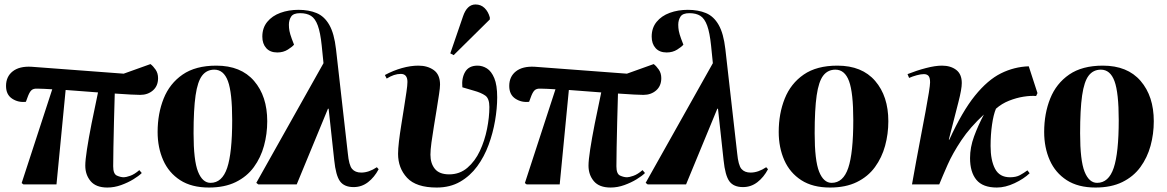

<svg xmlns="http://www.w3.org/2000/svg" viewBox="-20 -826 5229 860"><path d="M461 14Q410 14 386 -14.5Q362 -43 362 -84Q362 -108 369.5 -157Q377 -206 390 -272Q403 -338 419 -412Q384 -415 346.5 -417.5Q309 -420 274 -423L233 0H85L77 -6L214 -426Q196 -427 179 -428Q162 -429 147 -429Q129 -430 120 -421Q111 -412 103 -389L96 -370Q62 -366 34.5 -384Q7 -402 7 -441Q7 -483 37 -506.5Q67 -530 121 -527L534 -496L654 -539Q666 -530 677 -514Q688 -498 688 -476Q688 -441 665 -421Q642 -401 608 -401Q597 -401 566 -402.5Q535 -404 494 -407Q492 -343 490.5 -280Q489 -217 488 -165Q487 -113 487 -81Q487 -47 503.5 -39.5Q520 -32 535 -32Q544 -32 563 -38.5Q582 -45 604 -64L615 -51Q602 -38 577.5 -23Q553 -8 522.5 3Q492 14 461 14Z M916 14Q838 14 787 -19Q736 -52 711 -108.5Q686 -165 686 -235Q686 -317 713 -384.5Q740 -452 798 -492Q856 -532 949 -532Q1059 -532 1118 -463.5Q1177 -395 1177 -283Q1177 -226 1162.5 -173Q1148 -120 1117 -77.5Q1086 -35 1036 -10.5Q986 14 916 14ZM923 -7Q975 -7 997.5 -74Q1020 -141 1020 -288Q1020 -411 1001 -462.5Q982 -514 940 -514Q906 -514 885.5 -487.5Q865 -461 856 -398.5Q847 -336 847 -229Q847 -107 867 -57Q887 -7 923 -7Z M1564 12Q1522 12 1503 -14Q1484 -40 1477 -109L1452 -339H1449L1309 0H1137L1128 -7L1429 -543L1421 -622Q1415 -680 1403.5 -711.5Q1392 -743 1373 -755Q1354 -767 1324 -767Q1294 -767 1284 -751.5Q1274 -736 1274 -715Q1274 -701 1276.5 -687.5Q1279 -674 1287 -652L1297 -626Q1290 -617 1269.5 -604Q1249 -591 1222 -591Q1190 -591 1172.5 -610.5Q1155 -630 1155 -662Q1155 -701 1177 -728Q1199 -755 1236 -768.5Q1273 -782 1317 -782Q1363 -782 1398 -767.5Q1433 -753 1455 -714.5Q1477 -676 1485 -606L1538 -139Q1543 -86 1557 -69.5Q1571 -53 1598 -53Q1615 -53 1632.5 -59Q1650 -65 1668 -77L1676 -68Q1657 -32 1628.5 -10Q1600 12 1564 12Z M1936 14Q1844 14 1803.5 -29.5Q1763 -73 1763 -137Q1763 -159 1767 -193Q1771 -227 1777.5 -267Q1784 -307 1790 -345.5Q1796 -384 1800.5 -414Q1805 -444 1805 -459Q1805 -495 1775 -495Q1745 -495 1712 -474L1704 -490Q1741 -510 1780 -521Q1819 -532 1854 -532Q1895 -532 1923 -512Q1951 -492 1951 -447Q1951 -433 1946.5 -403.5Q1942 -374 1936 -336.5Q1930 -299 1923.5 -260Q1917 -221 1912.5 -187.5Q1908 -154 1908 -133Q1908 -94 1928 -69.5Q1948 -45 1992 -45Q2039 -45 2073.5 -74.5Q2108 -104 2129.5 -150Q2151 -196 2161.5 -248.5Q2172 -301 2172 -347Q2172 -385 2153.5 -398Q2135 -411 2102 -420L2051 -435Q2047 -476 2063.5 -504Q2080 -532 2119 -532Q2141 -532 2161 -519.5Q2181 -507 2194 -476Q2207 -445 2207 -390Q2207 -341 2197.5 -285.5Q2188 -230 2168.5 -177Q2149 -124 2117.5 -81Q2086 -38 2041 -12Q1996 14 1936 14ZM2012 -579 1997 -587 2054 -753Q2072 -806 2110 -806Q2134 -806 2150.5 -790Q2167 -774 2174 -748V-739Z M2715 14Q2664 14 2640 -14.5Q2616 -43 2616 -84Q2616 -108 2623.5 -157Q2631 -206 2644 -272Q2657 -338 2673 -412Q2638 -415 2600.5 -417.5Q2563 -420 2528 -423L2487 0H2339L2331 -6L2468 -426Q2450 -427 2433 -428Q2416 -429 2401 -429Q2383 -430 2374 -421Q2365 -412 2357 -389L2350 -370Q2316 -366 2288.5 -384Q2261 -402 2261 -441Q2261 -483 2291 -506.5Q2321 -530 2375 -527L2788 -496L2908 -539Q2920 -530 2931 -514Q2942 -498 2942 -476Q2942 -441 2919 -421Q2896 -401 2862 -401Q2851 -401 2820 -402.5Q2789 -404 2748 -407Q2746 -343 2744.5 -280Q2743 -217 2742 -165Q2741 -113 2741 -81Q2741 -47 2757.5 -39.5Q2774 -32 2789 -32Q2798 -32 2817 -38.5Q2836 -45 2858 -64L2869 -51Q2856 -38 2831.5 -23Q2807 -8 2776.5 3Q2746 14 2715 14Z M3308 12Q3266 12 3247 -14Q3228 -40 3221 -109L3196 -339H3193L3053 0H2881L2872 -7L3173 -543L3165 -622Q3159 -680 3147.5 -711.5Q3136 -743 3117 -755Q3098 -767 3068 -767Q3038 -767 3028 -751.5Q3018 -736 3018 -715Q3018 -701 3020.5 -687.5Q3023 -674 3031 -652L3041 -626Q3034 -617 3013.5 -604Q2993 -591 2966 -591Q2934 -591 2916.5 -610.5Q2899 -630 2899 -662Q2899 -701 2921 -728Q2943 -755 2980 -768.5Q3017 -782 3061 -782Q3107 -782 3142 -767.5Q3177 -753 3199 -714.5Q3221 -676 3229 -606L3282 -139Q3287 -86 3301 -69.5Q3315 -53 3342 -53Q3359 -53 3376.5 -59Q3394 -65 3412 -77L3420 -68Q3401 -32 3372.5 -10Q3344 12 3308 12Z M3698 14Q3620 14 3569 -19Q3518 -52 3493 -108.5Q3468 -165 3468 -235Q3468 -317 3495 -384.5Q3522 -452 3580 -492Q3638 -532 3731 -532Q3841 -532 3900 -463.5Q3959 -395 3959 -283Q3959 -226 3944.5 -173Q3930 -120 3899 -77.5Q3868 -35 3818 -10.5Q3768 14 3698 14ZM3705 -7Q3757 -7 3779.5 -74Q3802 -141 3802 -288Q3802 -411 3783 -462.5Q3764 -514 3722 -514Q3688 -514 3667.5 -487.5Q3647 -461 3638 -398.5Q3629 -336 3629 -229Q3629 -107 3649 -57Q3669 -7 3705 -7Z M4445 14Q4382 14 4353.5 -20.5Q4325 -55 4325 -118Q4325 -166 4343 -215Q4361 -264 4387 -313Q4325 -256 4286 -197.5Q4247 -139 4224.5 -88Q4202 -37 4187 0H4065Q4073 -46 4083.5 -102.5Q4094 -159 4105 -217Q4116 -275 4125.5 -325.5Q4135 -376 4140.5 -411Q4146 -446 4146 -457Q4146 -478 4139 -486Q4132 -494 4118 -494Q4105 -494 4086.5 -489Q4068 -484 4052 -477L4045 -494Q4085 -510 4127 -521Q4169 -532 4199 -532Q4238 -532 4263 -513Q4288 -494 4288 -454Q4288 -427 4273 -369Q4258 -311 4230 -201L4232 -200Q4290 -327 4347 -397.5Q4404 -468 4463.5 -497.5Q4523 -527 4588 -529L4627 -409L4621 -396Q4597 -398 4565 -393Q4533 -388 4500 -375Q4467 -362 4441 -339Q4430 -313 4423.5 -268Q4417 -223 4417 -172Q4417 -108 4437 -70Q4457 -32 4504 -32Q4531 -32 4548.5 -41.5Q4566 -51 4582 -63L4592 -50Q4566 -25 4524.5 -5.5Q4483 14 4445 14Z M4887 14Q4809 14 4758 -19Q4707 -52 4682 -108.5Q4657 -165 4657 -235Q4657 -317 4684 -384.5Q4711 -452 4769 -492Q4827 -532 4920 -532Q5030 -532 5089 -463.5Q5148 -395 5148 -283Q5148 -226 5133.5 -173Q5119 -120 5088 -77.5Q5057 -35 5007 -10.5Q4957 14 4887 14ZM4894 -7Q4946 -7 4968.5 -74Q4991 -141 4991 -288Q4991 -411 4972 -462.5Q4953 -514 4911 -514Q4877 -514 4856.5 -487.5Q4836 -461 4827 -398.5Q4818 -336 4818 -229Q4818 -107 4838 -57Q4858 -7 4894 -7Z"/></svg>

Font: Literata 72pt
Style: Bold Italic
Weight: 700
Italic angle: -2°
Designer: Latin by Veronika Burian and Jose Scaglione. Greek by Irene Vlachou. Cyrillic by Vera Evstafieva
Foundry: TypeTogether
Version: Version 3.002